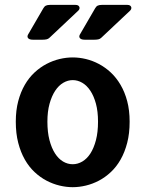

<svg xmlns="http://www.w3.org/2000/svg" viewBox="-20 -755 598 789"><path d="M512.7 -254.9Q512.7 -206.5 502.7 -168Q492.7 -129.4 475.6 -99.4Q458.5 -69.3 435.5 -47.9Q412.6 -26.4 386.5 -12.7Q360.4 1 332.8 7.6Q305.2 14.2 278.8 14.2Q252.4 14.2 224.9 7.6Q197.3 1 171.1 -12.7Q145 -26.4 122.1 -47.9Q99.1 -69.3 82 -99.4Q64.9 -129.4 54.9 -168Q44.9 -206.5 44.9 -254.9Q44.9 -301.8 54.9 -339.4Q64.9 -377 82 -406.5Q99.1 -436 122.1 -457.3Q145 -478.5 171.1 -492.2Q197.3 -505.9 224.9 -512.5Q252.4 -519 278.8 -519Q305.2 -519 332.8 -512.5Q360.4 -505.9 386.2 -492.2Q412.1 -478.5 435.1 -457.3Q458 -436 475.3 -406.5Q492.7 -377 502.7 -339.4Q512.7 -301.8 512.7 -254.9ZM382.8 -254.9Q382.8 -296.9 374.3 -328.6Q365.7 -360.4 351.3 -382.1Q336.9 -403.8 318.1 -414.8Q299.3 -425.8 278.8 -425.8Q258.8 -425.8 240 -414.8Q221.2 -403.8 206.8 -382.1Q192.4 -360.4 183.6 -328.6Q174.8 -296.9 174.8 -254.9Q174.8 -211.9 183.3 -179.2Q191.9 -146.5 206.1 -124.5Q220.2 -102.5 239 -91.3Q257.8 -80.1 278.8 -80.1Q299.3 -80.1 318.4 -91.3Q337.4 -102.5 351.6 -124.5Q365.7 -146.5 374.3 -179.2Q382.8 -211.9 382.8 -254.9ZM183.6 -600.1Q178.2 -594.7 171.1 -593.3Q164.1 -591.8 154.3 -591.8H115.2Q106.9 -591.8 102.1 -593.8Q97.2 -595.7 95 -598.9Q92.8 -602.1 93 -605.7Q93.3 -609.4 95.2 -612.8L158.2 -721.2Q162.6 -729 168.7 -731.9Q174.8 -734.9 185.5 -734.9H290.5Q297.9 -734.9 301.5 -732.2Q305.2 -729.5 306.4 -725.8Q307.6 -722.2 306.2 -718Q304.7 -713.9 301.3 -710.9ZM396.5 -600.1Q391.1 -594.7 384 -593.3Q377 -591.8 367.2 -591.8H328.1Q319.8 -591.8 314.9 -593.8Q310.1 -595.7 307.9 -598.9Q305.7 -602.1 305.9 -605.7Q306.2 -609.4 308.1 -612.8L371.1 -721.2Q375.5 -729 381.6 -731.9Q387.7 -734.9 398.4 -734.9H503.4Q510.7 -734.9 514.4 -732.2Q518.1 -729.5 519.3 -725.8Q520.5 -722.2 519 -718Q517.6 -713.9 514.2 -710.9Z"/></svg>

Font: New Telegraph
Style: Bold
Weight: 700
Designer: Frank Baranowski
Foundry: Frank Baranowski
Version: Version 3.001